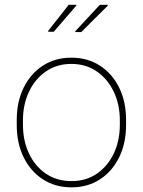

<svg xmlns="http://www.w3.org/2000/svg" viewBox="-20 -782 604 812"><path d="M282.7 10.3Q213.9 10.3 161.6 -23.4Q109.4 -57.1 80.1 -116.7Q50.8 -176.3 50.8 -253.9V-274.4Q50.8 -352.1 80.1 -411.4Q109.4 -470.7 161.4 -504.4Q213.4 -538.1 281.7 -538.1Q350.6 -538.1 402.6 -504.4Q454.6 -470.7 483.9 -411.4Q513.2 -352.1 513.2 -274.4V-253.9Q513.2 -176.3 483.9 -116.7Q454.6 -57.1 402.6 -23.4Q350.6 10.3 282.7 10.3ZM282.7 -16.1Q344.7 -16.1 390.6 -48.1Q436.5 -80.1 461.7 -134Q486.8 -188 486.8 -253.9V-274.4Q486.8 -339.4 461.4 -393.3Q436 -447.3 389.9 -479.5Q343.8 -511.7 281.7 -511.7Q219.7 -511.7 173.6 -479.5Q127.4 -447.3 102.3 -393.3Q77.1 -339.4 77.1 -274.4V-253.9Q77.1 -187.5 102.3 -133.5Q127.4 -79.6 173.6 -47.9Q219.7 -16.1 282.7 -16.1ZM298.8 -646.5 297.9 -649.4 402.3 -761.7H435.5L436.5 -758.8L323.7 -646.5ZM184.1 -647.9 183.1 -650.4 270.5 -761.7H301.8L303.2 -758.8L207.5 -647.9Z"/></svg>

Font: Roboto Slab Thin
Style: Regular
Weight: 100
Designer: Google
Version: Version 2.000; ttfautohint (v1.8.1.43-b0c9)